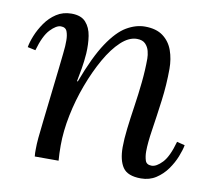

<svg xmlns="http://www.w3.org/2000/svg" viewBox="-64 -584 743 667"><g transform="rotate(10 307.5 -250.0)"><path d="M473 11Q426 11 409 -14Q392 -39 392 -85Q392 -113 396.5 -151Q401 -189 407.5 -232Q414 -275 418.5 -319Q423 -363 423 -403Q423 -415 419.5 -429Q416 -443 406 -453.5Q396 -464 376 -464Q348 -464 320 -438Q292 -412 267 -368Q242 -324 222 -270.5Q202 -217 190.5 -160.5Q179 -104 179 -53Q179 -38 179.5 -25.5Q180 -13 181 0H97Q96 -7 96 -12.5Q96 -18 96 -26Q96 -43 98 -65.5Q100 -88 104.5 -125.5Q109 -163 116 -226Q123 -285 126.5 -318Q130 -351 132 -368.5Q134 -386 134.5 -395.5Q135 -405 135 -416Q135 -434 130 -447.5Q125 -461 108 -461Q92 -461 71 -439Q50 -417 35 -364L7 -370Q10 -388 19.5 -411.5Q29 -435 45 -458Q61 -481 84 -496Q107 -511 137 -511Q171 -511 187.5 -492.5Q204 -474 208.5 -445Q213 -416 211 -383Q209 -355 204.5 -329Q200 -303 196 -283H199Q233 -374 266 -423.5Q299 -473 331.5 -492Q364 -511 396 -511Q436 -511 460 -493Q484 -475 494.5 -445.5Q505 -416 505 -381Q505 -326 497.5 -268.5Q490 -211 482.5 -162.5Q475 -114 475 -85Q475 -67 479.5 -53Q484 -39 502 -39Q519 -39 539.5 -60.5Q560 -82 575 -136L603 -129Q600 -112 590.5 -88Q581 -64 565 -41.5Q549 -19 526 -4Q503 11 473 11Z"/></g></svg>

Font: Lora Italic
Style: Italic
Weight: 400
Italic angle: -3°
Designer: Olga Karpushina, Alexei Vanyashin (Cyrillic)
Foundry: Cyreal
Version: Version 2.210; ttfautohint (v1.8.1.43-b0c9)